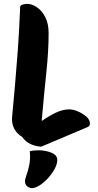

<svg xmlns="http://www.w3.org/2000/svg" viewBox="-20 -748 511 999"><path d="M195 15Q167 14 140 2Q113 -10 96 -35Q68 -52 54 -78.5Q40 -105 43 -140Q50 -214 57.5 -298.5Q65 -383 72.5 -485Q80 -587 85 -713Q87 -721 97.5 -724Q108 -727 121 -728Q145 -728 171 -711Q197 -694 215 -660Q233 -626 233 -575Q233 -483 221 -370Q209 -257 197 -120H200Q232 -143 269 -161Q306 -179 340 -179Q360 -179 385 -168.5Q410 -158 429 -141.5Q448 -125 448 -105Q448 -92 436 -87ZM149 231Q135 231 123.5 223Q112 215 110 199Q109 187 117 165.5Q125 144 132 112Q139 80 135 39Q146 36 157.5 35Q169 34 180 34Q217 34 247.5 46.5Q278 59 278 84Q278 105 265 129.5Q252 154 232 176.5Q212 199 190 214Q168 229 149 231Z"/></svg>

Font: Protest Riot
Style: Regular
Weight: 400
Designer: Octavio Pardo
Foundry: Ashler Design
Version: Version 2.005; ttfautohint (v1.8.4.7-5d5b)